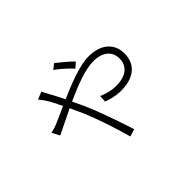

<svg xmlns="http://www.w3.org/2000/svg" viewBox="-126 -900 1252 1252"><g transform="rotate(-45 500.0 -274.0)"><path d="M531 -495 566 -526C536 -557 484 -600 459 -619L423 -591C461 -565 503 -526 531 -495ZM125 -310 153 -257C190 -274 252 -306 322 -339L361 -255C407 -147 446 -21 472 71L523 55C495 -31 450 -168 403 -275L364 -359C465 -405 574 -447 646 -447C752 -447 782 -387 782 -340C782 -286 751 -227 639 -227C593 -227 547 -242 519 -255L516 -207C544 -195 593 -182 639 -182C770 -182 828 -248 828 -339C828 -422 772 -491 647 -491C567 -491 447 -444 345 -399C324 -441 303 -481 289 -506C282 -519 275 -532 268 -546L216 -525C228 -512 243 -490 252 -476C265 -456 282 -421 302 -380C254 -358 213 -339 185 -328C171 -322 150 -315 125 -310Z"/></g></svg>

Font: Noto Sans HK Light
Style: Regular
Weight: 300
Designer: Ryoko NISHIZUKA 西塚涼子 (kana, bopomofo & ideographs); Paul D. Hunt (Latin, Greek & Cyrillic); Sandoll Communications 산돌커뮤니
Foundry: Adobe
Version: Version 2.004;hotconv 1.0.118;makeotfexe 2.5.65603